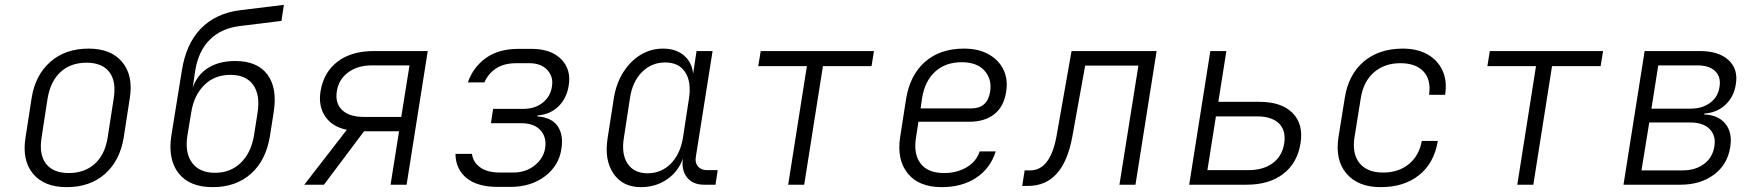

<svg xmlns="http://www.w3.org/2000/svg" viewBox="-20 -760 7240 790"><path d="M254 10Q162 10 116 -45Q70 -100 85 -194L110 -356Q125 -451 187 -505.5Q249 -560 345 -560Q437 -560 483 -504.5Q529 -449 514 -356L489 -194Q473 -98 411.5 -44Q350 10 254 10ZM263 -48Q328 -48 370 -86Q412 -124 423 -194L448 -356Q459 -426 429.5 -464Q400 -502 336 -502Q271 -502 229.5 -464Q188 -426 176 -356L151 -194Q140 -124 169.5 -86Q199 -48 263 -48Z M855 10Q760 10 715 -47Q670 -104 685 -202L728 -468Q745 -579 806 -642Q867 -705 968 -718L1148 -740L1138 -674L968 -653Q891 -644 843.5 -597Q796 -550 783 -468L773 -400Q792 -453 837 -481Q882 -509 948 -509Q1039 -509 1080.5 -453Q1122 -397 1106 -298L1091 -202Q1075 -101 1013 -45.5Q951 10 855 10ZM865 -49Q928 -49 970.5 -90Q1013 -131 1025 -202L1040 -298Q1051 -370 1021.5 -411Q992 -452 928 -452Q863 -452 820.5 -410Q778 -368 767 -298L751 -202Q740 -131 770.5 -90Q801 -49 865 -49Z M1232 0 1407 -226Q1347 -238 1318 -281Q1289 -324 1299 -385Q1312 -463 1369 -506.5Q1426 -550 1519 -550H1740L1653 0H1587L1622 -220H1478L1313 0ZM1476 -279H1631L1665 -491H1510Q1452 -491 1413 -462.5Q1374 -434 1366 -385Q1358 -336 1387.5 -307.5Q1417 -279 1476 -279Z M2028 9Q1944 9 1899.5 -27.5Q1855 -64 1854 -127H1922Q1926 -93 1955.5 -71.5Q1985 -50 2038 -50H2091Q2143 -50 2179.5 -79Q2216 -108 2223 -150Q2230 -195 2204 -224Q2178 -253 2125 -253H2000L2009 -312H2133Q2181 -312 2213 -337.5Q2245 -363 2251 -404Q2258 -444 2232 -472Q2206 -500 2158 -500H2105Q2053 -500 2020.5 -478Q1988 -456 1973 -421H1905Q1927 -484 1979.5 -521.5Q2032 -559 2114 -559H2167Q2247 -559 2289 -516.5Q2331 -474 2320 -408Q2312 -356 2278 -322.5Q2244 -289 2192 -285L2191 -281Q2250 -277 2274.5 -241Q2299 -205 2290 -148Q2280 -78 2222 -34.5Q2164 9 2081 9Z M2617 10Q2542 10 2504 -46Q2466 -102 2480 -191L2506 -358Q2516 -418 2545 -463.5Q2574 -509 2616 -534.5Q2658 -560 2708 -560Q2761 -560 2794 -532Q2827 -504 2832 -457L2846 -550H2912L2843 -114Q2839 -90 2852 -75Q2865 -60 2888 -60H2933L2924 0H2877Q2830 0 2806.5 -30.5Q2783 -61 2790 -108Q2771 -54 2724.5 -22Q2678 10 2617 10ZM2644 -47Q2701 -47 2740 -86.5Q2779 -126 2790 -193L2815 -356Q2825 -424 2799 -463.5Q2773 -503 2717 -503Q2661 -503 2621.5 -463.5Q2582 -424 2572 -356L2547 -193Q2536 -126 2562.5 -86.5Q2589 -47 2644 -47Z M3223 0 3300 -488H3100L3110 -550H3576L3566 -488H3366L3289 0Z M3855 10Q3760 10 3714.5 -47Q3669 -104 3684 -198L3708 -352Q3724 -451 3786 -505.5Q3848 -560 3946 -560Q4006 -560 4048 -536.5Q4090 -513 4109 -473Q4128 -433 4120 -383Q4111 -322 4071.5 -290.5Q4032 -259 3968 -259H3759L3749 -194Q3738 -126 3768 -87Q3798 -48 3864 -48Q3917 -48 3957 -71.5Q3997 -95 4011 -137H4077Q4055 -67 3996.5 -28.5Q3938 10 3855 10ZM3768 -314H3977Q4043 -314 4054 -383Q4062 -434 4031 -469Q4000 -504 3937 -504Q3870 -504 3827.5 -465Q3785 -426 3774 -356Z M4186 5 4196 -59H4219Q4301 -59 4327 -199L4389 -550H4739L4652 0H4586L4664 -490H4445L4392 -197Q4355 5 4210 5Z M4873 0 4960 -550H5026L4993 -341H5162Q5253 -341 5298.5 -295Q5344 -249 5331 -170Q5318 -89 5260 -44.5Q5202 0 5109 0ZM4948 -60H5118Q5178 -60 5217 -89Q5256 -118 5264 -170Q5272 -223 5242.5 -252Q5213 -281 5153 -281H4983Z M5661 10Q5568 10 5520.5 -45.5Q5473 -101 5487 -194L5513 -356Q5528 -453 5591 -506.5Q5654 -560 5752 -560Q5812 -560 5854 -536Q5896 -512 5915.5 -469.5Q5935 -427 5926 -370H5860Q5869 -432 5837 -466Q5805 -500 5742 -500Q5677 -500 5633.5 -462.5Q5590 -425 5579 -356L5553 -194Q5543 -126 5574.5 -88Q5606 -50 5671 -50Q5734 -50 5776.5 -84.5Q5819 -119 5830 -180H5896Q5881 -89 5819 -39.5Q5757 10 5661 10Z M6223 0 6300 -488H6100L6110 -550H6576L6566 -488H6366L6289 0Z M6660 0 6747 -550H6974Q7052 -550 7092.5 -512.5Q7133 -475 7122 -412Q7114 -361 7079 -328.5Q7044 -296 6993 -293L6992 -289Q7050 -287 7079.5 -250.5Q7109 -214 7099 -154Q7088 -83 7032.5 -41.5Q6977 0 6894 0ZM6775 -313H6937Q6984 -313 7016.5 -337Q7049 -361 7055 -402Q7062 -443 7037.5 -467Q7013 -491 6965 -491H6803ZM6734 -59H6904Q6956 -59 6991.5 -85.5Q7027 -112 7034 -158Q7041 -202 7014.5 -229Q6988 -256 6935 -256H6766Z"/></svg>

Font: JetBrains Mono NL ExtraLight
Style: Italic
Weight: 200
Italic angle: -9°
Monospace: yes
Designer: Philipp Nurullin, Konstantin Bulenkov
Foundry: JetBrains
Version: Version 2.305; ttfautohint (v1.8.4.7-5d5b)